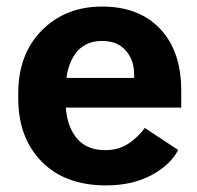

<svg xmlns="http://www.w3.org/2000/svg" viewBox="-20 -550 601 585"><path d="M35.6 -250Q35.6 -130.4 106.9 -57.7Q178.2 14.9 303.2 14.9Q382.1 14.9 440.3 -15.7Q498.5 -46.4 522.9 -93L421.1 -160.2Q402.3 -133.5 372.1 -113Q341.8 -92.5 300.5 -92.5Q241 -92.5 210.4 -133.1Q179.9 -173.6 179.9 -242.4V-273.4Q179.9 -344 208.3 -384.6Q236.6 -425.3 291 -425.3Q337.9 -425.3 363.4 -395.9Q388.9 -366.5 388.7 -323.7V-312.5H134.5V-222.2H532.2V-274.2Q532.2 -394 468 -462Q403.8 -530 291.3 -530Q179.4 -530 107.5 -457.5Q35.6 -385 35.6 -265.6Z"/></svg>

Font: Roboto Flex
Style: Regular
Weight: 400
Designer: Berlow after Robertson
Foundry: Google
Version: Version 3.200;gftools[0.9.32]